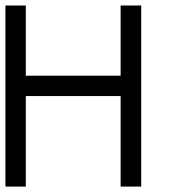

<svg xmlns="http://www.w3.org/2000/svg" viewBox="-20 -687 707 707"><path d="M424.2 0V-333.3H75V0H0V-666.7H75V-408.3H424.2V-666.7H500V0Z"/></svg>

Font: 0xA000-Squareish-Mono
Style: Squareish-Mono
Weight: 400
Version: Version 0.1